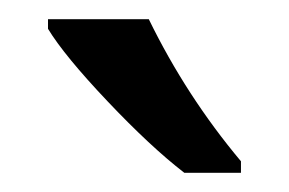

<svg xmlns="http://www.w3.org/2000/svg" viewBox="-20 -786 301 200"><path d="M135 -766Q174 -686 231 -618V-606H172Q137 -633 92 -680.5Q47 -728 30 -756V-766Z"/></svg>

Font: Advent Sans Logo
Style: Regular
Weight: 400
Designer: Types & Symbols
Foundry: Types & Symbols
Version: Version 1.002